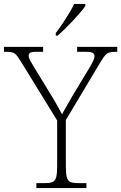

<svg xmlns="http://www.w3.org/2000/svg" viewBox="-30 -951 613 971"><path d="M154 0V-25H198Q222 -25 235.5 -30.5Q249 -36 254 -54Q259 -72 259 -108V-342L73 -644Q61 -664 52 -673.5Q43 -683 32 -686Q21 -689 0 -689H-10V-714H188V-689H154Q128 -689 121.5 -683.5Q115 -678 115 -669Q115 -659 121.5 -647Q128 -635 137 -620L215 -492Q234 -462 251.5 -431.5Q269 -401 284 -373Q292 -389 306.5 -413.5Q321 -438 339 -470L427 -616Q436 -632 442 -644.5Q448 -657 448 -667Q448 -677 439.5 -683Q431 -689 405 -689H360V-714H563V-689H555Q535 -689 523 -685.5Q511 -682 502 -671.5Q493 -661 480 -640L303 -344V-109Q303 -72 308 -54Q313 -36 326.5 -30.5Q340 -25 364 -25H407V0ZM252 -784Q267 -803 284.5 -829Q302 -855 318.5 -882Q335 -909 345 -931H402V-921Q393 -908 376 -888Q359 -868 338.5 -846Q318 -824 298 -804.5Q278 -785 262 -771H252Z"/></svg>

Font: Noto Serif Hentaigana ExtraLight
Style: Regular
Weight: 200
Designer: Kazuhiro Yamada
Foundry: nipponia
Version: Version 1.000